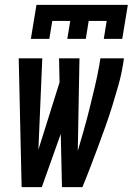

<svg xmlns="http://www.w3.org/2000/svg" viewBox="-20 -770 546 790"><path d="M69 0 57 -530H154L138 -154L225 -431L223 -530H307L300 -149Q313 -193 325.5 -237Q338 -281 349 -325.5Q360 -370 370.5 -414.5Q381 -459 389 -504L393 -530H490L486 -504Q479 -461 467 -418.5Q455 -376 442 -334Q429 -292 414 -250Q399 -208 383.5 -166.5Q368 -125 352 -83Q336 -41 319 0H235L230 -219L152 0ZM107 -610 130 -750H506L483 -610H407L419 -684H345L333 -610H257L269 -684H195L183 -610Z"/></svg>

Font: Iosevka Slab Semibold
Style: Italic
Weight: 600
Italic angle: -9°
Monospace: yes
Designer: Belleve Invis
Foundry: Belleve Invis
Version: Version 11.1.1; ttfautohint (v1.8.3)